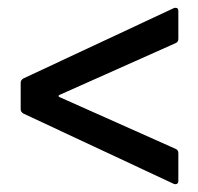

<svg xmlns="http://www.w3.org/2000/svg" viewBox="-20 -522 508 492"><path d="M425 -51 40 -231Q33 -235 33 -242V-310Q33 -317 40 -321L425 -501Q427 -502 430 -502Q437 -502 437 -494V-422Q437 -414 429 -411L133 -279Q127 -276 133 -273L429 -141Q437 -138 437 -130V-58Q437 -53 433.5 -51Q430 -49 425 -51Z"/></svg>

Font: Barlow Semi Condensed Medium
Style: Regular
Weight: 500
Width: 4
Designer: Jeremy Tribby
Foundry: Tribby Type
Version: Version 1.422; ttfautohint (v1.8)